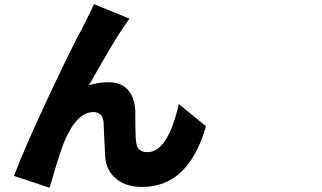

<svg xmlns="http://www.w3.org/2000/svg" viewBox="-20 -841 1540 917"><path d="M598.6 -752Q592.8 -745.1 582 -728.5Q571.3 -711.9 567.4 -707Q525.4 -647.5 405.3 -434.6Q454.1 -448.2 499 -448.2Q557.6 -448.2 589.8 -413.1Q622.1 -377.9 626 -313.5Q626 -305.7 626.5 -243.2Q627 -180.7 630.9 -158.2Q635.7 -114.3 684.6 -114.3Q781.2 -114.3 834 -343.8L963.9 -238.3Q880.9 51.8 659.2 51.8Q579.1 51.8 532.7 11.2Q486.3 -29.3 482.4 -91.8Q480.5 -118.2 478 -180.2Q475.6 -242.2 474.6 -257.8Q469.7 -305.7 425.8 -305.7Q345.7 -305.7 286.1 -162.1Q267.6 -119.1 216.8 55.7L46.9 -1Q96.7 -133.8 210.4 -376Q324.2 -618.2 373 -707Q377.9 -717.8 397.5 -755.9Q417 -793.9 428.7 -821.3Z"/></svg>

Font: Bpmf Zihi Sans Heavy
Style: Heavy
Weight: 900
Foundry: But Ko
Version: Version 1.320